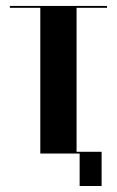

<svg xmlns="http://www.w3.org/2000/svg" viewBox="-20 -515 392 644"><path d="M338.9 -495.1V-488.8H236.8V-5.9H320.8V108.9H247.1V0H115.2V-488.8H13.2V-495.1Z"/></svg>

Font: Moniqa Black Display
Style: Regular
Weight: 900
Designer: Rajesh Rajput
Foundry: Rajesh Rajput
Version: Version 1.000